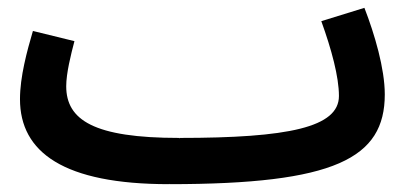

<svg xmlns="http://www.w3.org/2000/svg" viewBox="-20 -449 1052 490"><path d="M962 -208C962 -274 936 -362 910 -429L800 -395C826 -323 845 -253 845 -204C845 -124 716 -97 438 -97V-95L437 -97C219 -97 149 -143 149 -229C149 -262 161 -310 170 -344L64 -370C49 -319 31 -253 31 -196C31 -60 143 21 411 21L412 20V21C835 21 962 -45 962 -208Z"/></svg>

Font: Noto Sans Arabic UI Semi
Style: Regular
Weight: 600
Designer: Nadine Chahine - Monotype Design Team
Foundry: Monotype Imaging Inc.
Version: Version 1.900